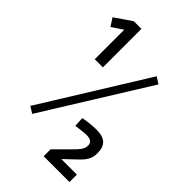

<svg xmlns="http://www.w3.org/2000/svg" viewBox="-268 -884 1100 1100"><g transform="rotate(45 282.0 -334.0)"><path d="M128 -478V-717L61 -672L30 -720L132 -790H194V-478ZM96 -3 56 -28 448 -660 488 -634ZM314 122V66L401 -21Q424 -43 437.5 -61.5Q451 -80 451 -102Q451 -121 438 -129.5Q425 -138 403 -138Q387 -138 362 -135Q337 -132 319 -129L316 -189Q336 -193 366 -196.5Q396 -200 420 -200Q473 -200 496.5 -177.5Q520 -155 520 -108Q520 -85 513.5 -67Q507 -49 493.5 -32.5Q480 -16 459 3L397 62H523V122Z"/></g></svg>

Font: Cairo
Style: Regular
Weight: 400
Designer: Mohamed Gaber, Accademia di Belle Arti di Urbino
Foundry: Kief Type Foundry, Accademia di Belle Arti di Urbino
Version: Version 3.120